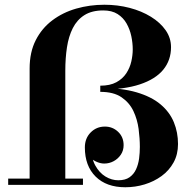

<svg xmlns="http://www.w3.org/2000/svg" viewBox="-20 -780 810 810"><path d="M105 0V-491Q105 -560 130.8 -610.5Q156.5 -661 200.8 -694.2Q245 -727.5 301.8 -743.8Q358.5 -760 420.5 -760Q476 -760 526.8 -746.8Q577.5 -733.5 616.8 -709.2Q656 -685 678.8 -652.5Q701.5 -620 701.5 -581Q701.5 -526 668.8 -486Q636 -446 569.8 -424Q503.5 -402 403 -402V-418.5Q444 -418.5 470.8 -433Q497.5 -447.5 512.8 -470.8Q528 -494 534 -520.8Q540 -547.5 540 -571.5Q540 -598.5 534 -627.2Q528 -656 514 -680.8Q500 -705.5 476 -720.8Q452 -736 415.5 -736Q367.5 -736 336.2 -716.2Q305 -696.5 287.2 -661.5Q269.5 -626.5 262.5 -580.5Q255.5 -534.5 255.5 -481V0ZM14.5 0V-26.5H330V0ZM508.5 10Q429 10 383.5 -35Q338 -80 338 -158Q338 -196.5 362.5 -221.2Q387 -246 422.5 -246Q455 -246 478.2 -224Q501.5 -202 501.5 -167.5Q501.5 -145 489.8 -127.5Q478 -110 459.5 -100Q441 -90 419.5 -90Q402.5 -90 384 -99Q365.5 -108 352.5 -123.5Q339.5 -139 339 -158H365Q365 -112.5 382 -81.8Q399 -51 425 -35.2Q451 -19.5 479 -19.5Q508.5 -19.5 526.5 -32.2Q544.5 -45 554 -65.8Q563.5 -86.5 566.8 -111.2Q570 -136 570 -160Q570 -195.5 564.8 -235.8Q559.5 -276 542.8 -311.5Q526 -347 492.5 -369.8Q459 -392.5 403 -392.5V-409Q493.5 -409 556.2 -390.5Q619 -372 657.5 -339.5Q696 -307 713.5 -264.2Q731 -221.5 731 -172.5Q731 -128.5 712.2 -94.5Q693.5 -60.5 661.5 -37.2Q629.5 -14 590 -2Q550.5 10 508.5 10Z"/></svg>

Font: Bodoni Moda 9pt
Style: Bold
Weight: 700
Designer: Owen Earl
Foundry: indestructible type
Version: Version 2.005